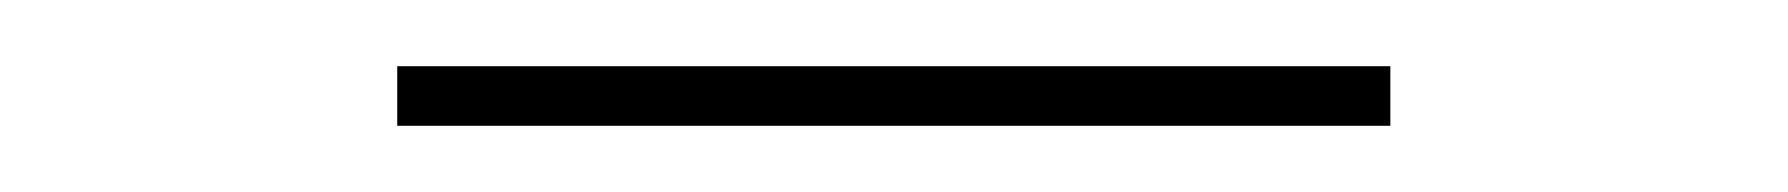

<svg xmlns="http://www.w3.org/2000/svg" viewBox="-20 -699 540 58"><path d="M100 -661V-679H400V-661Z"/></svg>

Font: Iosevka SS04 Thin
Style: Regular
Weight: 100
Monospace: yes
Designer: Belleve Invis
Foundry: Belleve Invis
Version: Version 19.0.0; ttfautohint (v1.8.4)